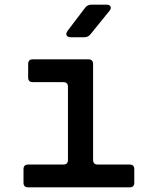

<svg xmlns="http://www.w3.org/2000/svg" viewBox="-20 -805 640 825"><path d="M101 0Q81 0 81 -20V-78Q81 -98 101 -98H252Q272 -98 272 -118V-432Q272 -452 252 -452H121Q101 -452 101 -472V-530Q101 -550 121 -550H360Q380 -550 380 -530V-118Q380 -98 400 -98H537Q557 -98 557 -78V-20Q557 0 537 0ZM285 -645Q271 -645 266.5 -652.5Q262 -660 270 -672L346 -772Q356 -785 373 -785H437Q451 -785 455 -777Q459 -769 450 -758L369 -658Q359 -645 342 -645Z"/></svg>

Font: Pitagon Sans Mono SemiBold
Style: Regular
Weight: 600
Monospace: yes
Designer: Travis Tran
Foundry: Pitagon
Version: Version 1.001; ttfautohint (v1.8.4.7-5d5b);gftools[0.9.26]